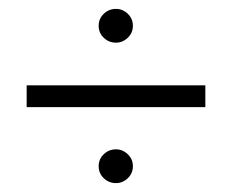

<svg xmlns="http://www.w3.org/2000/svg" viewBox="-20 -526 521 432"><path d="M40 -334H442V-285H40ZM241 -114Q225 -114 213.5 -125Q202 -136 202 -152Q202 -168 213.5 -179Q225 -190 241 -190Q256 -190 267.5 -179Q279 -168 279 -152Q279 -136 267.5 -125Q256 -114 241 -114ZM241 -430Q225 -430 213.5 -441Q202 -452 202 -468Q202 -484 213.5 -495Q225 -506 241 -506Q256 -506 267.5 -495Q279 -484 279 -468Q279 -452 267.5 -441Q256 -430 241 -430Z"/></svg>

Font: Cinzel Medium
Style: Regular
Weight: 500
Designer: Natanael Gama
Version: Version 2.000